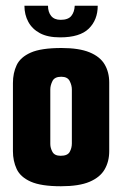

<svg xmlns="http://www.w3.org/2000/svg" viewBox="-20 -643 425 668"><path d="M192 5Q123 5 87 -11Q51 -27 38 -55Q25 -83 25 -117V-354Q25 -389 38 -416.5Q51 -444 87 -460Q123 -476 194 -476Q255 -476 291.5 -461Q328 -446 344 -419Q360 -392 360 -356V-117Q360 -81 344 -53.5Q328 -26 291.5 -10.5Q255 5 192 5ZM191 -101Q215 -101 222.5 -114.5Q230 -128 230 -144V-332Q230 -346 222.5 -361Q215 -376 193 -376Q170 -376 162.5 -361Q155 -346 155 -332V-142Q155 -128 162.5 -114.5Q170 -101 191 -101ZM189 -513Q146 -513 119 -527.5Q92 -542 78.5 -567Q65 -592 65 -623H147Q147 -601 158 -587.5Q169 -574 191 -574Q217 -574 228 -587.5Q239 -601 240 -623H320Q320 -574 289 -543.5Q258 -513 189 -513Z"/></svg>

Font: Smooch Sans ExtraBold
Style: Regular
Weight: 800
Designer: Robert E. Leuschke
Foundry: Robert E. Leuschke
Version: Version 1.010